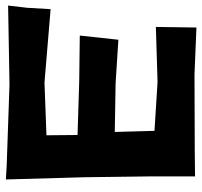

<svg xmlns="http://www.w3.org/2000/svg" viewBox="-40 -664 710 675"><g transform="rotate(90 315.5 -327.0)"><path d="M509.8 -656.2 240.2 -655.3 75.2 -662.1 73.2 -519.5 266.6 -525.4 438.5 -514.6 442.4 -375 271.5 -377.9 118.2 -387.7 103.5 -252 264.6 -250 453.1 -244.1 454.1 -134.8 268.6 -127.9 10.7 -149.4 5.9 -67.4 -2 0 275.4 -4.9 558.6 4.9 609.4 7.8 601.6 -268.6 598.6 -502.9V-657.2Z"/></g></svg>

Font: MaokenAssortedSans-Lite
Style: Lite
Weight: 400
Version: Version 1.400